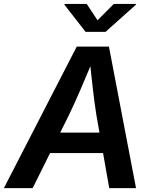

<svg xmlns="http://www.w3.org/2000/svg" viewBox="-41 -967 789 987"><path d="M-21 0 353.5 -727.5H519L658.2 0H520.5L454.1 -377.9Q445.3 -433.1 436.5 -508.8Q427.7 -584.5 418.5 -678.7H445.8Q407.2 -586.9 375 -511.7Q342.8 -436.5 314.5 -377.9L127 0ZM156.7 -180.2 173.8 -285.2H557.1L540 -180.2ZM404.8 -946.8 460.4 -862.8 543.9 -946.8H658.2L657.7 -942.9L501.5 -803.2H398.9L290 -942.9L291 -946.8Z"/></svg>

Font: Inter SemiBold
Style: Italic
Weight: 600
Italic angle: -9.3988°
Designer: Rasmus Andersson
Foundry: rsms
Version: Version 4.001;git-66647c0bb